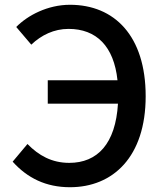

<svg xmlns="http://www.w3.org/2000/svg" viewBox="-20 -770 686 804"><path d="M180 -336H474C464 -168 388 -88 270 -88C197 -88 142 -119 95 -167L33 -93C95 -24 173 14 273 14C453 14 590 -113 590 -367C590 -620 459 -750 273 -750C180 -750 96 -706 48 -657L111 -583C153 -623 206 -649 267 -649C384 -649 457 -576 472 -434H180Z"/></svg>

Font: Noto Sans CJK HK Medium
Style: Regular
Weight: 500
Designer: Ryoko NISHIZUKA 西塚涼子 (kana, bopomofo & ideographs); Paul D. Hunt (Latin, Greek & Cyrillic); Sandoll Communications 산돌커뮤니
Foundry: Adobe
Version: Version 2.004;hotconv 1.0.118;makeotfexe 2.5.65603